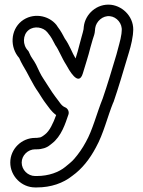

<svg xmlns="http://www.w3.org/2000/svg" viewBox="-20 -585 628 841"><path d="M75 127C75 96 102 69 134 69H141C164 69 185 62 198 51L207 44C249 12 266 -43 280 -84C284 -97 276 -111 265 -115C248 -122 242 -137 222 -162C205 -184 186 -217 169 -242C158 -258 148 -281 138 -302C127 -324 117 -331 108 -354C107 -357 105 -361 103 -363C78 -388 79 -432 105 -453C130 -473 169 -466 187 -444L194 -435C203 -424 211 -410 220 -392C221 -391 221 -389 222 -388C238 -366 250 -332 270 -301C280 -283 324 -200 343 -264C353 -299 367 -339 376 -377L386 -412C391 -428 395 -436 396 -452L397 -462C401 -491 430 -518 462 -514C491 -511 517 -482 513 -449L512 -437C508 -407 498 -379 490 -346C470 -279 451 -215 430 -154C403 -87 386 -16 356 37C341 65 324 89 305 111C294 124 279 135 266 146C238 169 194 186 141 186H134C102 186 75 159 75 127ZM141 19H134C75 19 25 67 25 127C25 186 74 236 134 236H141C204 236 257 217 297 185C339 155 373 112 400 61C434 0 451 -75 476 -136L477 -137C499 -201 518 -266 538 -333C547 -363 557 -393 562 -432L563 -444C570 -506 522 -557 467 -564C404 -571 353 -523 347 -468L346 -457C344 -446 342 -441 338 -426L328 -389C323 -368 318 -351 311 -329C296 -353 285 -387 264 -416C256 -431 247 -449 233 -467L227 -476C192 -519 123 -531 74 -492C25 -452 23 -377 64 -331C69 -320 74 -309 80 -299C102 -264 122 -217 148 -181C158 -166 168 -148 182 -130C194 -115 203 -98 226 -81C213 -45 197 -11 177 4L166 12C164 13 158 17 155 17C150 17 145 19 141 19Z"/></svg>

Font: Blanket
Style: BlkOutline
Weight: 900
Foundry: Cannot Into Space Fonts
Version: Version 0.9